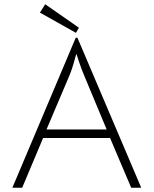

<svg xmlns="http://www.w3.org/2000/svg" viewBox="-20 -881 720 900"><path d="M335 -704H343L642 -1H595L496 -234H182L84 -1H38ZM375 -526Q363 -554 351.5 -588Q340 -622 338 -629L332 -609Q319 -559 305 -526L198 -274H480ZM167 -822 192 -861 350 -751 336 -727Z"/></svg>

Font: Bellota Text Light
Style: Regular
Weight: 300
Designer: Kemie Guaida
Foundry: Kemie Guaida
Version: Version 4.001